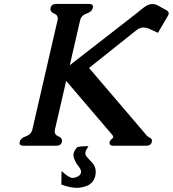

<svg xmlns="http://www.w3.org/2000/svg" viewBox="-20 -715 859 955"><path d="M362.3 19.5Q363.8 12.2 419.9 12.2Q406.7 33.2 405.3 40.5Q402.3 54.2 411.1 64.5Q422.4 77.6 438 93.8Q456.1 112.3 456.1 139.6Q456.1 149.9 453.6 161.6L452.6 165Q439 213.9 367.7 219.2H362.3Q328.1 219.2 285.2 203.1L286.1 135.7Q323.2 169.9 340.8 169.9Q354 169.9 368.2 162.1Q379.9 155.8 382.8 143.6Q383.3 141.6 383.3 139.2Q383.3 127.9 370.6 112.3Q355.5 93.8 347.7 70.8Q343.8 59.6 346.2 47.9Q350.1 32.7 362.3 19.5ZM612.3 -612.3Q658.7 -647.9 687 -671.4Q715.8 -694.8 734.9 -694.8Q752.4 -694.8 762.7 -689L809.1 -663.6Q819.3 -656.2 819.3 -649.4Q819.3 -642.6 814 -634.3L765.6 -551.8L723.1 -571.3Q708 -578.1 691.9 -578.1Q675.3 -578.1 656.2 -563L422.9 -377L707 -44.4Q713.9 -35.2 726.1 -29.3Q738.3 -23.4 735.4 -10.3Q731 9.8 708.5 9.8H543Q524.4 9.8 524.4 -3.9Q524.4 -6.8 525.4 -10.3Q526.9 -17.1 539.6 -26.9Q542.5 -28.8 543 -31.2V-31.7Q544.4 -38.1 535.2 -47.9L309.1 -312.5L253.4 -71.3Q252.4 -65.9 252 -61.5Q252 -43.9 270 -37.1Q288.6 -29.8 288.6 -15.6Q288.6 -12.7 288.1 -9.8Q283.7 9.8 261.2 9.8H95.7Q77.1 9.8 77.1 -3.9Q77.1 -6.8 78.1 -9.8Q82.5 -28.3 108.9 -37.1Q135.3 -45.9 141.1 -71.3L266.1 -613.8Q267.1 -618.7 267.6 -623Q267.6 -640.1 249.5 -647.5Q231 -654.8 231 -669.4Q231 -672.4 231.4 -675.3Q235.8 -695.3 258.8 -695.3H424.3Q442.4 -695.3 442.4 -681.6Q442.4 -678.7 441.4 -675.3Q437 -656.2 410.6 -647.5Q384.3 -638.7 378.4 -613.8L327.1 -390.6Z"/></svg>

Font: Caudex
Style: Bold
Weight: 700
Italic angle: -13°
Version: Version 1.04